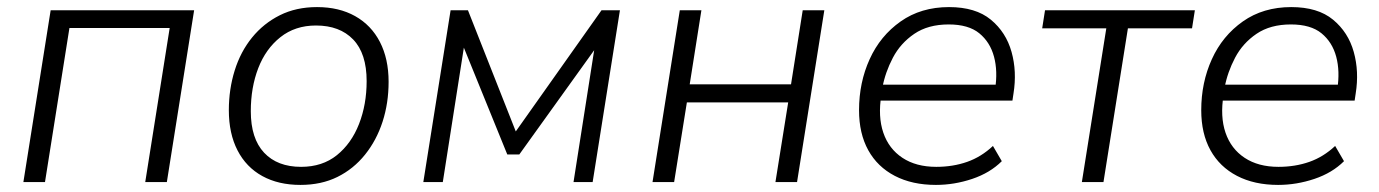

<svg xmlns="http://www.w3.org/2000/svg" viewBox="-20 -514 3894 542"><path d="M46 0 123 -485H528L451 0H390L459 -435H176L107 0Z M828 8Q766 8 720.5 -17Q675 -42 650.5 -89.5Q626 -137 626 -203Q626 -262 642.5 -315Q659 -368 691.5 -408Q724 -448 770 -471Q816 -494 875 -494Q937 -494 982.5 -468.5Q1028 -443 1052.5 -395.5Q1077 -348 1077 -283Q1077 -223 1060 -170.5Q1043 -118 1010.5 -77.5Q978 -37 932.5 -14.5Q887 8 828 8ZM830 -43Q890 -43 931 -76Q972 -109 993.5 -164Q1015 -219 1015 -285Q1015 -363 977 -402.5Q939 -442 872 -442Q813 -442 771.5 -409Q730 -376 709 -321.5Q688 -267 688 -200Q688 -123 725.5 -83Q763 -43 830 -43Z M1175 0 1252 -485H1301L1436 -143L1678 -485H1730L1653 0H1599L1664 -415H1688L1446 -78H1412L1275 -415H1295L1230 0Z M1822 0 1899 -485H1960L1927 -276H2213L2246 -485H2307L2230 0H2169L2205 -225H1919L1883 0Z M2622 8Q2555 8 2506 -17.5Q2457 -43 2431 -90Q2405 -137 2405 -203Q2405 -281 2435 -347Q2465 -413 2522.5 -453.5Q2580 -494 2659 -494Q2734 -494 2777 -458.5Q2820 -423 2835.5 -367.5Q2851 -312 2841 -250L2838 -230H2450L2457 -275H2808L2789 -262Q2797 -313 2786 -354Q2775 -395 2744.5 -420Q2714 -445 2658 -445Q2600 -445 2561 -418.5Q2522 -392 2500.5 -351Q2479 -310 2471 -267L2468 -246Q2458 -185 2473.5 -139.5Q2489 -94 2527.5 -68.5Q2566 -43 2623 -43Q2670 -43 2710 -57Q2750 -71 2783 -102L2808 -59Q2775 -26 2724.5 -9Q2674 8 2622 8Z M3034 0 3103 -434H2922L2930 -485H3353L3345 -434H3164L3095 0Z M3588 8Q3521 8 3472 -17.5Q3423 -43 3397 -90Q3371 -137 3371 -203Q3371 -281 3401 -347Q3431 -413 3488.5 -453.5Q3546 -494 3625 -494Q3700 -494 3743 -458.5Q3786 -423 3801.5 -367.5Q3817 -312 3807 -250L3804 -230H3416L3423 -275H3774L3755 -262Q3763 -313 3752 -354Q3741 -395 3710.5 -420Q3680 -445 3624 -445Q3566 -445 3527 -418.5Q3488 -392 3466.5 -351Q3445 -310 3437 -267L3434 -246Q3424 -185 3439.5 -139.5Q3455 -94 3493.5 -68.5Q3532 -43 3589 -43Q3636 -43 3676 -57Q3716 -71 3749 -102L3774 -59Q3741 -26 3690.5 -9Q3640 8 3588 8Z"/></svg>

Font: Nunito Sans 12pt Light
Style: Italic
Weight: 300
Italic angle: -9°
Designer: Vernon Adams
Foundry: Vernon Adams
Version: Version 3.101;gftools[0.9.27]